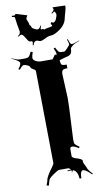

<svg xmlns="http://www.w3.org/2000/svg" viewBox="-134 -1124 666 1199"><g transform="rotate(-10 199.5 -524.5)"><path d="M48.8 -1043.5Q48.8 -1054.2 37.6 -1054.2Q36.6 -1054.2 33.4 -1054.7Q30.3 -1055.2 29.3 -1055.2L31.2 -1062.5Q44.4 -1061 48.1 -1062.5Q51.8 -1064 55.7 -1070.3V-1070.8L127 -1048.8Q125.5 -1045.9 119.6 -1036.1L116.7 -1025.9Q116.7 -1025.4 120.1 -1018.6Q129.4 -998 129.4 -986.3Q140.6 -979 138.2 -973.1Q141.6 -969.7 141.8 -967.8Q142.1 -965.8 143.6 -964.8L158.2 -956.5Q179.7 -943.8 190.4 -961.9Q192.9 -967.3 196.3 -971.7L199.7 -970.7Q191.9 -949.7 194.8 -947.8Q197.8 -945.8 201.9 -947.5Q206.1 -949.2 210.9 -946.3Q215.8 -943.4 216.8 -943.4Q225.6 -947.8 242.7 -950Q259.8 -952.1 268.6 -956.1Q269 -962.9 260.7 -971.2L268.1 -981.9Q268.6 -980.5 273.4 -977.5Q284.7 -970.7 297.9 -993.2Q299.8 -996.1 303.5 -1009.5Q307.1 -1022.9 306.4 -1024.9Q305.7 -1026.9 303.7 -1032.5Q301.8 -1038.1 301 -1038.8Q300.3 -1039.6 298.6 -1041.7Q296.9 -1043.9 294.7 -1042.2Q292.5 -1040.5 289.1 -1038.6Q285.6 -1036.6 279.8 -1031.7L277.8 -1036.6Q295.4 -1050.3 294.2 -1057.4Q293 -1064.5 289.6 -1070.8L369.6 -1068.4Q372.6 -1057.1 364.3 -1030.3Q356 -1003.4 353 -988.3Q345.2 -948.2 299.8 -918.9Q269.5 -899.4 251.2 -899.2Q232.9 -898.9 207.3 -885.3Q181.6 -871.6 168.7 -879.2Q155.8 -886.7 145.5 -879.9Q135.3 -873 133.8 -858.9L127 -859.4Q131.3 -874 131.1 -877.7Q130.9 -881.3 127.4 -883.5Q124 -885.7 119.4 -885Q114.7 -884.3 109.1 -887.7Q103.5 -891.1 92.5 -910.6Q81.5 -930.2 73.2 -934.8Q64.9 -939.5 49.3 -926.8L46.4 -931.6Q56.2 -938 58.8 -942.4Q61.5 -946.8 62.5 -957Q51.8 -1013.2 48.8 -1043.5ZM231.4 -41 230.5 -47.9Q227.5 -47.9 205.1 -45.9V-50.8L227.5 -53.2Q219.2 -64 208.5 -64H154.3Q146.5 -64 114.5 -41.7Q82.5 -19.5 82.5 -6.8L74.2 22L60.5 18.1L70.3 -8.8Q70.3 -30.3 112.3 -86.4Q126.5 -105 126.5 -112.8L119.1 -695.8Q119.1 -704.1 104.7 -711.4Q90.3 -718.8 88.6 -726.8Q86.9 -734.9 72.5 -741Q58.1 -747.1 49.6 -747.1Q41 -747.1 21.5 -722.2L13.2 -728Q31.2 -749 31.2 -764.2Q31.2 -776.9 -18.6 -799.8L-17.6 -801.8Q17.1 -786.1 30.3 -786.1H69.3Q82 -786.1 89.8 -792.5Q97.7 -798.8 107.4 -821.8L120.1 -816.9Q111.3 -793.9 111.3 -781.5Q111.3 -769 127.2 -760Q143.1 -751 161.1 -751H234.4L254.4 -778.8L261.2 -772Q264.2 -774.9 264.2 -783.4Q264.2 -792 252.4 -815.9L262.2 -820.8Q273.4 -797.9 279.8 -792Q286.1 -786.1 296.4 -786.1H315.4Q319.3 -786.1 335.9 -803.5Q352.5 -820.8 352.5 -826.2Q352.5 -831.5 344.2 -856.9L349.1 -858.9Q356.9 -835.4 360.6 -829.8Q364.3 -824.2 369.1 -824.2H372.1Q381.8 -824.2 417.5 -837.9L418.5 -835.9Q384.8 -823.7 375.5 -815.9L362.3 -804.2Q358.4 -799.8 358.2 -790.5Q357.9 -781.2 355 -772.7Q352.1 -764.2 346.2 -760.3Q336.9 -753.9 327.4 -752.2Q317.9 -750.5 300.5 -745.1Q283.2 -739.7 276.4 -737.8L279.3 -719.2Q280.3 -710 287.6 -706.5Q294.9 -703.1 315.4 -703.1V-680.2Q291.5 -680.2 284.2 -672.9Q284.2 -669.9 284.7 -663.8Q285.2 -657.7 285.2 -653.8L283.2 -671.9Q278.3 -667 278.3 -648.9L285.2 -496.1Q285.2 -447.8 279.8 -354Q274.4 -260.3 273.9 -236.6Q273.4 -212.9 278.8 -205.6Q284.2 -198.2 305.2 -184.1L300.3 -175.8Q274.4 -192.9 260.3 -192.9Q246.1 -192.9 246.1 -179.2V-136.2Q246.1 -123 278.3 -114.5Q310.5 -106 310.5 -91.8L309.1 -87.9Q309.1 -83.5 316.4 -69.8Q323.7 -56.2 325.2 -51.8Q330.6 -31.7 357.4 -4.9L353.5 0Q322.3 -31.2 306.2 -35.2H305.2L302.2 -36.1Q282.2 -36.1 282.2 12.2L270.5 11.2Q270.5 -7.8 262.5 -25.4Q254.4 -43 238.3 -46.9L228.5 -28.8Q231.4 -35.6 231.4 -41ZM290.5 -621.1Q286.6 -640.6 285.2 -653.8Z"/></g></svg>

Font: Eater
Style: Regular
Weight: 400
Version: Version 001.002